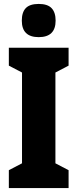

<svg xmlns="http://www.w3.org/2000/svg" viewBox="-20 -957 394 977"><path d="M329 0H25V-91L92 -126V-588L25 -623V-714H329V-623L262 -588V-126L329 -91ZM177 -937Q222 -937 242.5 -915.5Q263 -894 263 -852Q263 -768 177 -768Q91 -768 91 -852Q91 -895 111.5 -916Q132 -937 177 -937Z"/></svg>

Font: Noto Sans Tamil ExtraCondensed Black
Style: Regular
Weight: 900
Width: 2
Designer: Jelle Bosma - Monotype Design Team
Foundry: Monotype Imaging Inc.
Version: Version 2.004; ttfautohint (v1.8.4.7-5d5b)